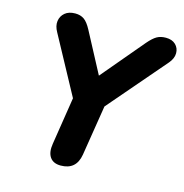

<svg xmlns="http://www.w3.org/2000/svg" viewBox="-107 -813 884 921"><g transform="rotate(15 335.5 -352.5)"><path d="M275 9Q238 9 221.5 -15Q205 -39 212 -82L249 -318L94 -604Q78 -632 81.5 -657Q85 -682 104 -698Q123 -714 155 -714Q181 -714 199 -701.5Q217 -689 235 -655L341 -455L518 -665Q542 -693 560.5 -703.5Q579 -714 605 -714Q636 -714 653.5 -697Q671 -680 671 -654.5Q671 -629 650 -604L405 -319L365 -69Q352 9 275 9Z"/></g></svg>

Font: Nunito ExtraBold
Style: Italic
Weight: 800
Italic angle: -9°
Designer: Vernon Adams
Foundry: Vernon Adams
Version: Version 3.601; ttfautohint (v1.8.2.53-6de2)